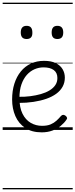

<svg xmlns="http://www.w3.org/2000/svg" viewBox="-20 -976 566 1442"><path d="M293 18Q219 18 169.5 -15Q120 -48 95.5 -104Q71 -160 71 -229Q71 -294 88 -347.5Q105 -401 136.5 -439.5Q168 -478 212 -498.5Q256 -519 311 -519Q365 -519 399 -502Q433 -485 450 -456.5Q467 -428 467 -393Q467 -355 450 -324.5Q433 -294 402 -271.5Q371 -249 328 -234Q285 -219 232 -211Q179 -203 120 -203V-249Q165 -248 207.5 -253.5Q250 -259 287 -269.5Q324 -280 352 -297Q380 -314 395.5 -337Q411 -360 411 -390Q411 -430 383.5 -450Q356 -470 307 -470Q272 -470 239.5 -456Q207 -442 181.5 -413.5Q156 -385 141 -342Q126 -299 126 -240Q126 -168 149 -122Q172 -76 210.5 -53.5Q249 -31 296 -31Q335 -31 360.5 -42Q386 -53 404.5 -70Q423 -87 439 -106Q448 -114 455.5 -113.5Q463 -113 472 -107Q480 -101 483 -93Q486 -85 479 -77Q463 -53 436.5 -31Q410 -9 374 4.5Q338 18 293 18ZM180 -683Q158 -683 147 -695Q136 -707 136 -732Q136 -757 147 -769.5Q158 -782 180 -782Q202 -782 212.5 -769.5Q223 -757 223 -732Q224 -707 213 -695Q202 -683 180 -683ZM411 -683Q389 -683 378.5 -695Q368 -707 368 -732Q368 -757 378.5 -769.5Q389 -782 411 -782Q433 -782 444 -769.5Q455 -757 455 -732Q455 -707 444 -695Q433 -683 411 -683ZM0 436H526V446H0ZM0 -20H526V0H0ZM0 -505H526V-500H0ZM0 -956H526V-946H0Z"/></svg>

Font: Playwrite HU Guides
Style: Regular
Weight: 400
Designer: Veronika Burian, José Scaglione
Foundry: TypeTogether
Version: Version 1.003